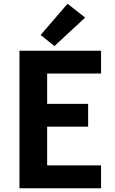

<svg xmlns="http://www.w3.org/2000/svg" viewBox="-20 -1006 616 1026"><path d="M84 0H520V-122H232V-329H451V-451H232V-613H520V-735H84ZM271 -760 435 -912 341 -986 197 -819Z"/></svg>

Font: Iosevka Sparkle Heavy
Style: Regular
Weight: 900
Designer: Belleve Invis
Foundry: Belleve Invis
Version: Version 4.5.0; ttfautohint (v1.8.3)